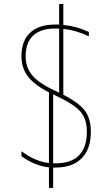

<svg xmlns="http://www.w3.org/2000/svg" viewBox="-20 -835 540 940"><path d="M290 -371.1Q368.2 -331.1 396.5 -292Q424.8 -252.9 424.8 -190.4Q424.8 -105.5 379.9 -60.1Q335 -14.6 250 -14.6H240.2V85H219.7V-15.6Q151.4 -22.5 85 -70.3V-94.7Q153.3 -43.9 219.7 -37.1V-382.8Q147.5 -419.9 116.2 -461.4Q85 -502.9 85 -559.6Q85 -634.8 127.4 -674.8Q169.9 -714.8 250 -714.8H269.5V-815.4H290V-712.9Q353.5 -707 415 -678.7V-657.2Q351.6 -687.5 290 -693.4ZM269.5 -380.9V-695.3H250Q178.7 -695.3 142.1 -660.6Q105.5 -626 105.5 -559.6Q105.5 -504.9 138.2 -465.8Q170.9 -426.8 252 -389.6ZM240.2 -35.2H250Q405.3 -35.2 405.3 -190.4Q405.3 -252 374 -288.6Q342.8 -325.2 244.1 -371.1Q244.1 -372.1 242.2 -372.1Q240.2 -372.1 240.2 -373Z"/></svg>

Font: Mgen+ 1mn thin
Style: Regular
Weight: 100
Designer: [Source Han Sans]
Ryoko NISHIZUKA  (kana & ideographs); Paul D. Hunt (Latin, Greek & Cyrillic); Wenlong ZHANG  (bopomofo
Version: Version 1.059.20150602